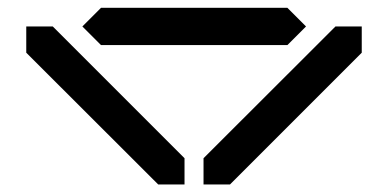

<svg xmlns="http://www.w3.org/2000/svg" viewBox="-20 -581 1017 503"><path d="M732.9 -462.9H244.6L195.8 -511.7L244.6 -560.5H732.9L781.7 -511.7ZM927.7 -442.9 582.5 -97.7H513.2V-166.5L858.9 -511.7H927.7ZM48.8 -511.7H118.2L463.4 -166.5V-97.7H394.5L48.8 -442.9Z"/></svg>

Font: BabelStone Centaurian
Style: Regular
Weight: 400
Designer: Andrew West
Foundry: BabelStone
Version: Version 1.01 November 6, 2013